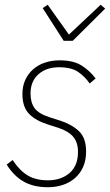

<svg xmlns="http://www.w3.org/2000/svg" viewBox="-20 -773 461 805"><path d="M181 12Q121 12 79.5 -11.5Q38 -35 8 -83L33 -102Q62 -58 96 -37.5Q130 -17 181 -17Q236 -17 271.5 -47.5Q307 -78 307 -136Q307 -176 287 -199.5Q267 -223 225 -237L181 -251Q130 -267 102 -295.5Q74 -324 74 -379Q74 -412 86 -438Q98 -464 119 -482.5Q140 -501 168.5 -510.5Q197 -520 230 -520Q287 -520 321 -499Q355 -478 381 -444L356 -423Q336 -452 307.5 -471.5Q279 -491 228 -491Q174 -491 141 -461.5Q108 -432 108 -381Q108 -343 125 -319.5Q142 -296 189 -281L233 -267Q282 -251 311.5 -222.5Q341 -194 341 -138Q341 -101 328.5 -73Q316 -45 294 -26Q272 -7 243 2.5Q214 12 181 12ZM247 -602 159 -739 180 -753 269 -628 402 -753 421 -737 285 -602Z"/></svg>

Font: IBM Plex Sans Condensed ExtraLight
Style: Italic
Weight: 200
Width: 3
Italic angle: -11°
Designer: Mike Abbink, Paul van der Laan, Pieter van Rosmalen
Foundry: Bold Monday
Version: Version 1.3